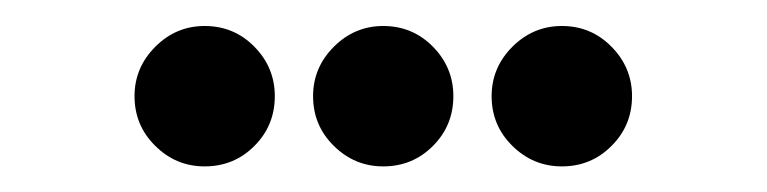

<svg xmlns="http://www.w3.org/2000/svg" viewBox="-20 -142 587 147"><path d="M190.4 -68.4Q190.4 -45.9 174.8 -30.3Q159.2 -14.6 136.7 -14.6Q114.7 -14.6 98.9 -30.3Q83 -45.9 83 -68.4Q83 -90.3 98.9 -106.2Q114.7 -122.1 136.7 -122.1Q159.2 -122.1 174.8 -106.2Q190.4 -90.3 190.4 -68.4ZM327.1 -68.4Q327.1 -45.9 311.5 -30.3Q295.9 -14.6 273.4 -14.6Q251.5 -14.6 235.6 -30.3Q219.7 -45.9 219.7 -68.4Q219.7 -90.3 235.6 -106.2Q251.5 -122.1 273.4 -122.1Q295.9 -122.1 311.5 -106.2Q327.1 -90.3 327.1 -68.4ZM463.9 -68.4Q463.9 -45.9 448.2 -30.3Q432.6 -14.6 410.2 -14.6Q388.2 -14.6 372.3 -30.3Q356.4 -45.9 356.4 -68.4Q356.4 -90.3 372.3 -106.2Q388.2 -122.1 410.2 -122.1Q432.6 -122.1 448.2 -106.2Q463.9 -90.3 463.9 -68.4Z"/></svg>

Font: DatDot
Style: Regular
Weight: 400
Designer: GGBot
Version: 1.00